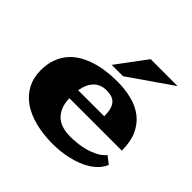

<svg xmlns="http://www.w3.org/2000/svg" viewBox="-200 -1013 1234 1234"><g transform="rotate(45 417.0 -396.5)"><path d="M498.5 -812H743.2L450.2 -608.9H347.2ZM48.8 -262.2Q48.8 -321.8 66.2 -367.2Q83.5 -412.6 113 -445.6Q142.6 -478.5 181.9 -500.5Q221.2 -522.5 265.6 -535.6Q310.1 -548.8 357.2 -554.2Q404.3 -559.6 448.7 -559.6Q519.5 -559.6 580.8 -543.9Q642.1 -528.3 687 -493.7Q731.9 -459 757.6 -402.6Q783.2 -346.2 783.2 -265.1H306.2Q308.1 -214.4 323.5 -181.4Q338.9 -148.4 363.3 -129.2Q387.7 -109.9 418.9 -102.1Q450.2 -94.2 483.4 -94.2Q513.2 -94.2 547.9 -97.7Q582.5 -101.1 617.2 -110.6Q651.9 -120.1 683.6 -136.7Q715.3 -153.3 738.8 -180.2L788.6 -141.1Q776.4 -111.3 754.4 -87.9Q732.4 -64.5 704.1 -46.6Q675.8 -28.8 642.8 -16.4Q609.9 -3.9 575.2 3.9Q540.5 11.7 505.9 15.4Q471.2 19 439.5 19Q350.1 19 278.1 0.5Q206.1 -18.1 155 -54Q104 -89.8 76.4 -142.3Q48.8 -194.8 48.8 -262.2ZM546.9 -341.3Q546.9 -377.4 540.3 -402.1Q533.7 -426.8 520.5 -441.9Q507.3 -457 487.5 -463.6Q467.8 -470.2 441.4 -470.2Q385.7 -470.2 353 -436.5Q320.3 -402.8 310.1 -341.3Z"/></g></svg>

Font: Goblin One
Style: Regular
Weight: 400
Designer: Riccardo De Franceschi
Foundry: Sorkin Type Co.
Version: Version 1.001